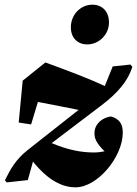

<svg xmlns="http://www.w3.org/2000/svg" viewBox="-20 -771 586 821"><path d="M60 -247 113 -239 142 -335C200 -324 258 -313 316 -301C243 -244 171 -187 99 -130C47 -89 25 -48 1 0L9 9L99 -1L121 -80C186 1 247 30 303 30C397 30 505 -100 505 -204C505 -241 491 -262 455 -273C419 -269 384 -242 384 -202C384 -180 390 -161 427 -124C413 -121 397 -119 381 -119C327 -119 270 -130 201 -159L413 -320C481 -371 527 -424 546 -485L538 -495L462 -487L428 -403C345 -442 260 -472 174 -504L77 -426ZM353 -581C402 -581 446 -622 446 -675C446 -721 418 -751 375 -751C327 -751 283 -711 283 -654C283 -607 314 -581 353 -581Z"/></svg>

Font: Source Serif Pro Black
Style: Italic
Weight: 900
Italic angle: -12°
Designer: Frank Grießhammer
Foundry: Adobe Systems Incorporated
Version: Version 3.001;hotconv 1.0.111;makeotfexe 2.5.65597